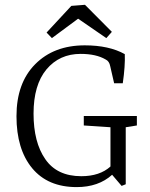

<svg xmlns="http://www.w3.org/2000/svg" viewBox="-20 -763 619 791"><path d="M193.8 -606 171.9 -628.9 273.9 -738.8 330.1 -743.2 440.9 -631.8 418 -606 301.8 -686ZM295.9 7.8Q176.8 7.8 112.3 -70.3Q47.9 -148.4 47.9 -284.2Q47.9 -420.9 125 -498.5Q202.1 -576.2 329.1 -576.2Q429.2 -576.2 494.1 -540Q496.1 -491.2 485.8 -419.9H450.2L434.1 -490.2Q430.2 -511.2 415 -518.1Q376 -541 312 -541Q225.1 -541 171.4 -477.1Q118.2 -413.1 118.2 -294.9Q118.2 -176.8 166.5 -107.4Q214.8 -37.1 314.9 -37.1Q391.1 -37.1 435.1 -77.1V-238.8L325.2 -246.1V-285.2H543.9V-246.1L498 -238.8V-3.9L481 2.9L441.9 -43Q385.7 7.8 295.9 7.8Z"/></svg>

Font: Yrsa-Light
Style: Regular
Weight: 300
Designer: Anna Giedrys (Yrsa+Rasa design), David Brezina (Yrsa art-direction, Rasa art-direction, design)
Foundry: Rosetta Type Foundry
Version: Version 1.001;PS 1.1;hotconv 1.0.88;makeotf.lib2.5.647800